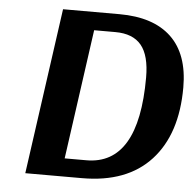

<svg xmlns="http://www.w3.org/2000/svg" viewBox="-49 -699 759 749"><g transform="rotate(5 331.0 -325.0)"><path d="M389 -650Q522 -650 592 -583.5Q662 -517 662 -387Q662 -204 568.5 -102Q475 0 299 0H77L168 -650ZM379 -579H296L225 -71H310Q514 -71 514 -413Q514 -499 481 -539Q448 -579 379 -579Z"/></g></svg>

Font: Arsenal
Style: Bold Italic
Weight: 700
Italic angle: -9°
Designer: Andrij Shevchenko
Foundry: Stairsfor.com
Version: Version 1.000